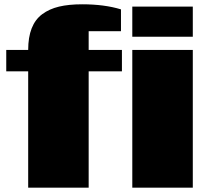

<svg xmlns="http://www.w3.org/2000/svg" viewBox="-20 -865 953 885"><path d="M8.8 0ZM868.7 -834.5V-695.8H589.8V-834.5ZM868.7 0H589.8V-634.8H868.7ZM109.9 -634.8Q109.9 -693.4 126 -734.4Q142.1 -775.4 174.6 -799.6Q207 -823.7 252 -834.5Q296.9 -845.2 358.9 -845.2Q460.9 -845.2 537.6 -821.8V-721.2H388.7V-634.8H542V-536.1H388.7V0H109.9V-536.1H8.8V-634.8Z"/></svg>

Font: Coda ExtraBold
Style: Regular
Weight: 800
Version: Version 2.001; ttfautohint (v0.8) -r 50 -G 200 -x